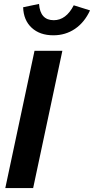

<svg xmlns="http://www.w3.org/2000/svg" viewBox="-20 -959 479 979"><path d="M7 0 156 -700H298L149 0ZM252 -779Q183 -779 141.5 -817.5Q100 -856 98 -922L179 -939Q185 -856 254 -856Q317 -856 356 -932L439 -906Q411 -845 362.5 -812Q314 -779 252 -779Z"/></svg>

Font: Red Hat Display
Style: Bold Italic
Weight: 700
Italic angle: -12°
Designer: Pentagram, MCKL
Foundry: Pentagram, MCKL
Version: Version 1.023; ttfautohint (v1.8.3)